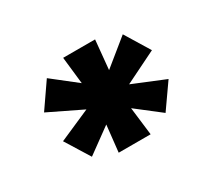

<svg xmlns="http://www.w3.org/2000/svg" viewBox="-99 -945 950 854"><g transform="rotate(-30 376.0 -517.5)"><path d="M296 -273 315 -447 338 -429 184 -317 107 -441 326 -537 298 -497 98 -594 185 -720 362 -581 315 -564 293 -762H457L438 -565L410 -586L575 -720L652 -594L449 -494L445 -531L652 -446L565 -322L418 -436L439 -447L460 -273Z"/></g></svg>

Font: Lexend Zetta Black
Style: Regular
Weight: 900
Designer: Bonnie Shaver-Troup, Thomas Jockin
Foundry: Lexend
Version: Version 1.007